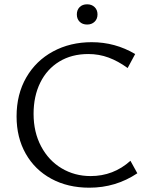

<svg xmlns="http://www.w3.org/2000/svg" viewBox="-20 -863 693 892"><path d="M57 -322Q57 -425 102 -503Q147 -581 226.5 -624Q306 -667 406 -667Q515 -667 608 -612L573 -547Q529 -579 484.5 -595.5Q440 -612 390 -612Q313 -612 255.5 -577Q198 -542 167 -479Q136 -416 136 -334Q136 -249 171 -183Q206 -117 266.5 -81Q327 -45 401 -45Q507 -45 586 -116L618 -58Q518 9 395 9Q295 9 218.5 -32.5Q142 -74 99.5 -149Q57 -224 57 -322ZM337 -796Q337 -817 350 -830Q363 -843 385 -843Q406 -843 419.5 -830Q433 -817 433 -796Q433 -775 419.5 -762Q406 -749 385 -749Q363 -749 350 -762Q337 -775 337 -796Z"/></svg>

Font: LXGW Bright GB
Style: Regular
Weight: 400
Designer: Christian Thalmann (Catharsis Fonts)
Foundry: LXGW / Christian Thalmann (Catharsis Fonts) / Fontworks Inc.
Version: Version 5.510